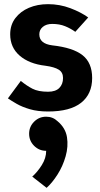

<svg xmlns="http://www.w3.org/2000/svg" viewBox="-20 -528 481 923"><path d="M18 -55 80 -139Q108 -116 136 -101.5Q164 -87 211 -87Q247 -87 265 -105Q283 -123 283 -153Q283 -180 262.5 -193Q242 -206 198 -212Q120 -221 74.5 -260.5Q29 -300 29 -363Q29 -408 53.5 -440.5Q78 -473 119 -490.5Q160 -508 211 -508Q267 -508 318.5 -488.5Q370 -469 404 -444L342 -375Q320 -391 293 -402Q266 -413 231 -413Q203 -413 186 -399Q169 -385 169 -363Q169 -318 231 -310Q331 -299 377 -262.5Q423 -226 423 -153Q423 -76 370 -34Q317 8 211 8Q161 8 123.5 -3Q86 -14 60 -29Q34 -44 18 -55ZM202 197Q168 197 144 173Q120 149 120 115Q120 81 144 57Q168 33 202 33Q234 33 257 55Q295 87 302 131.5Q309 176 295.5 223.5Q282 271 256.5 311Q231 351 204 375L135 321Q160 299 181 265.5Q202 232 202 197Z"/></svg>

Font: Epunda Sans
Style: Bold
Weight: 700
Designer: Simon Atzbach
Foundry: typofactur
Version: Version 2.204; ttfautohint (v1.8.4.7-5d5b)